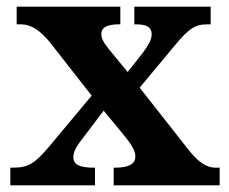

<svg xmlns="http://www.w3.org/2000/svg" viewBox="-20 -556 686 576"><path d="M11 0H265V-53H261C217 -53 200 -63 200 -85C200 -102 213 -122 225 -137L291 -224L348 -155C381 -115 386 -101 386 -86C386 -64 366 -53 326 -53H321V0H639V-53H626C601 -53 576 -68 546 -106L399 -293L503 -418C546 -470 564 -483 603 -483H612V-536H383V-483H387C416 -483 435 -477 435 -453C435 -435 423 -418 408 -397L363 -340L307 -408C291 -428 284 -440 284 -454C284 -470 295 -483 337 -483H341V-536H30V-483H43C73 -483 100 -465 129 -430L255 -269L128 -117C87 -69 68 -53 20 -53H11Z"/></svg>

Font: Noto Serif Malayalam
Style: Bold
Weight: 700
Designer: Indian type Foundry, Jelle Bosma, Monotype Design Team
Foundry: Monotype Imaging Inc.
Version: Version 2.104